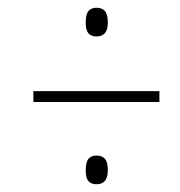

<svg xmlns="http://www.w3.org/2000/svg" viewBox="-20 -607 465 495"><path d="M201 -549Q201 -570 208 -578.5Q215 -587 229 -587Q243 -587 250.5 -578.5Q258 -570 258 -549Q258 -513 229 -513Q215 -513 208 -521Q201 -529 201 -549ZM66 -372H391V-344H66ZM201 -168Q201 -189 208 -197.5Q215 -206 229 -206Q243 -206 250.5 -197.5Q258 -189 258 -168Q258 -132 229 -132Q215 -132 208 -140Q201 -148 201 -168Z"/></svg>

Font: Noto Serif CondThin
Style: Italic
Weight: 250
Width: 3
Italic angle: -12°
Designer: Monotype Design Team
Foundry: Monotype Imaging Inc.
Version: Version 1.001